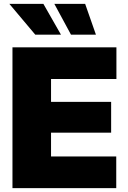

<svg xmlns="http://www.w3.org/2000/svg" viewBox="-20 -972 659 992"><path d="M44.4 0V-727.5H581.5V-564H243.7V-445.8H554.2V-286.6H243.7V-163.6H580.6V0ZM346.7 -793 260.7 -952.1H419.9L475.6 -793ZM162.1 -793 28.3 -952.1H204.1L294.9 -793Z"/></svg>

Font: Inter 20pt Black
Style: Regular
Weight: 900
Version: Version 4.001;git-66647c0bb